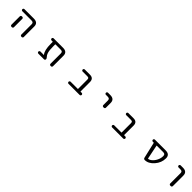

<svg xmlns="http://www.w3.org/2000/svg" viewBox="664 -2620 4671 4671"><g transform="rotate(45 3000.0 -284.0)"><path d="M274.4 -474.6Q259.8 -474.6 249.5 -484.9Q239.3 -495.1 239.3 -509.8V-511.7Q239.3 -526.4 249.5 -536.6Q259.8 -546.9 274.4 -546.9H599.6Q742.2 -546.9 742.2 -417V-54.7Q742.2 -41 731.9 -30.8Q721.7 -20.5 708 -20.5H692.4Q678.7 -20.5 668.5 -30.8Q658.2 -41 658.2 -54.7V-407.2Q658.2 -444.3 641.6 -459.5Q625 -474.6 585 -474.6ZM370.1 -378.9Q383.8 -378.9 394 -368.7Q404.3 -358.4 404.3 -343.8V-99.6V-54.7Q404.3 -41 394 -30.8Q383.8 -20.5 370.1 -20.5H352.5Q338.9 -20.5 328.6 -30.8Q318.4 -41 318.4 -54.7V-99.6V-343.8Q318.4 -358.4 328.6 -368.7Q338.9 -378.9 352.5 -378.9Z M1747.1 -54.7Q1747.1 -41 1736.8 -30.8Q1726.6 -20.5 1712.9 -20.5H1697.3Q1682.6 -20.5 1672.4 -30.8Q1662.1 -41 1662.1 -54.7V-407.2Q1662.1 -444.3 1646.5 -459.5Q1630.9 -474.6 1589.8 -474.6H1414.1Q1409.2 -474.6 1409.2 -470.7V-405.3Q1409.2 -261.7 1433.6 -189.5Q1451.2 -138.7 1480.5 -110.4Q1508.8 -84 1508.8 -54.7Q1508.8 -41 1498.5 -30.8Q1488.3 -20.5 1474.6 -20.5H1279.3Q1264.6 -20.5 1254.4 -30.8Q1244.1 -41 1244.1 -54.7V-58.6Q1244.1 -72.3 1254.4 -82.5Q1264.6 -92.8 1279.3 -92.8H1396.5Q1397.5 -92.8 1397.9 -93.8Q1398.4 -94.7 1397.5 -95.7Q1323.2 -178.7 1323.2 -405.3V-470.7Q1323.2 -474.6 1318.4 -474.6H1279.3Q1264.6 -474.6 1254.4 -484.9Q1244.1 -495.1 1244.1 -509.8V-511.7Q1244.1 -526.4 1254.4 -536.6Q1264.6 -546.9 1279.3 -546.9H1604.5Q1747.1 -546.9 1747.1 -417Z M2568.4 -414.1Q2568.4 -449.2 2555.7 -461.9Q2543 -474.6 2506.8 -474.6H2349.6Q2335 -474.6 2324.7 -484.9Q2314.5 -495.1 2314.5 -509.8V-511.7Q2314.5 -526.4 2324.7 -536.6Q2335 -546.9 2349.6 -546.9H2528.3Q2655.3 -546.9 2655.3 -419.9V-97.7Q2655.3 -92.8 2660.2 -92.8H2699.2Q2713.9 -92.8 2724.1 -82.5Q2734.4 -72.3 2734.4 -58.6V-54.7Q2734.4 -41 2724.1 -30.8Q2713.9 -20.5 2699.2 -20.5H2316.4Q2302.7 -20.5 2292.5 -30.8Q2282.2 -41 2282.2 -54.7V-58.6Q2282.2 -72.3 2292.5 -82.5Q2302.7 -92.8 2316.4 -92.8H2564.5Q2568.4 -92.8 2568.4 -97.7Z M3148.4 -474.6Q3134.8 -474.6 3124.5 -484.9Q3114.3 -495.1 3114.3 -509.8V-511.7Q3114.3 -526.4 3124.5 -536.6Q3134.8 -546.9 3148.4 -546.9H3228.5Q3371.1 -546.9 3371.1 -417V-252Q3371.1 -238.3 3360.8 -228Q3350.6 -217.8 3335.9 -217.8H3316.4Q3301.8 -217.8 3291.5 -228Q3281.2 -238.3 3281.2 -252V-407.2Q3281.2 -444.3 3264.6 -459.5Q3248 -474.6 3207 -474.6Z M4068.4 -414.1Q4068.4 -449.2 4055.7 -461.9Q4043 -474.6 4006.8 -474.6H3849.6Q3835 -474.6 3824.7 -484.9Q3814.5 -495.1 3814.5 -509.8V-511.7Q3814.5 -526.4 3824.7 -536.6Q3835 -546.9 3849.6 -546.9H4028.3Q4155.3 -546.9 4155.3 -419.9V-97.7Q4155.3 -92.8 4160.2 -92.8H4199.2Q4213.9 -92.8 4224.1 -82.5Q4234.4 -72.3 4234.4 -58.6V-54.7Q4234.4 -41 4224.1 -30.8Q4213.9 -20.5 4199.2 -20.5H3816.4Q3802.7 -20.5 3792.5 -30.8Q3782.2 -41 3782.2 -54.7V-58.6Q3782.2 -72.3 3792.5 -82.5Q3802.7 -92.8 3816.4 -92.8H4064.5Q4068.4 -92.8 4068.4 -97.7Z M4898.4 -474.6Q4893.6 -474.6 4894.5 -470.7L4969.7 -104.5Q4970.7 -100.6 4975.6 -100.6Q5016.6 -101.6 5066.4 -142.6Q5118.2 -185.5 5154.3 -258.3Q5190.4 -331.1 5190.4 -404.3Q5190.4 -443.4 5173.8 -459Q5157.2 -474.6 5116.2 -474.6ZM5276.4 -417Q5276.4 -263.7 5169.9 -142.1Q5063.5 -20.5 4940.4 -20.5H4937.5Q4922.9 -20.5 4910.6 -29.8Q4898.4 -39.1 4895.5 -54.7L4798.8 -470.7Q4797.9 -474.6 4793 -474.6H4763.7Q4749 -474.6 4738.8 -484.9Q4728.5 -495.1 4728.5 -509.8V-511.7Q4728.5 -526.4 4738.8 -536.6Q4749 -546.9 4763.7 -546.9H5133.8Q5276.4 -546.9 5276.4 -417Z M5649.4 -474.6Q5634.8 -474.6 5624.5 -484.9Q5614.3 -495.1 5614.3 -509.8V-511.7Q5614.3 -526.4 5624.5 -536.6Q5634.8 -546.9 5649.4 -546.9H5728.5Q5871.1 -546.9 5871.1 -417V-54.7Q5871.1 -41 5860.8 -30.8Q5850.6 -20.5 5836.9 -20.5H5815.4Q5801.8 -20.5 5791.5 -30.8Q5781.2 -41 5781.2 -54.7V-407.2Q5781.2 -444.3 5764.6 -459.5Q5748 -474.6 5707 -474.6Z"/></g></svg>

Font: Rounded-L Mgen+ 2m regular
Style: Regular
Weight: 400
Designer: [Source Han Sans]
Ryoko NISHIZUKA  (kana & ideographs); Paul D. Hunt (Latin, Greek & Cyrillic); Wenlong ZHANG  (bopomofo
Version: Version 1.059.20150602